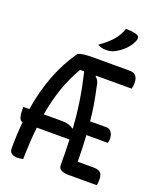

<svg xmlns="http://www.w3.org/2000/svg" viewBox="-168 -1029 936 1137"><g transform="rotate(20 300.0 -460.5)"><path d="M117 3Q109 5 101 6.5Q93 8 83 8Q60 8 45.5 -1.5Q31 -11 31 -33Q31 -120 39 -200Q24 -203 18 -221.5Q12 -240 12 -270V-287H50Q88 -525 206 -691Q220 -698 241.5 -701Q263 -704 300 -704H530Q559 -704 571 -688Q583 -672 583 -645Q583 -623 578 -608H354L352 -604Q364 -594 370 -582.5Q376 -571 380 -545Q391 -495 399.5 -445.5Q408 -396 413 -342H516Q535 -342 547 -326Q559 -310 559 -284Q559 -277 558 -270Q557 -263 555 -258H420Q425 -183 426 -92H526Q558 -92 570.5 -78.5Q583 -65 583 -33Q583 -24 582 -15Q581 -6 579 0H396Q371 0 354.5 -9.5Q338 -19 338 -38Q338 -80 337.5 -120Q337 -160 335 -199H129Q119 -107 117 3ZM255 -287Q303 -287 328 -266L331 -268Q326 -350 313.5 -432.5Q301 -515 279 -608H253Q213 -540 185 -461.5Q157 -383 141 -287ZM425 -929Q448 -929 464 -927Q480 -925 495 -920Q507 -916 509.5 -906.5Q512 -897 508 -886Q496 -855 471.5 -829.5Q447 -804 413 -785Q388 -771 357 -771Q343 -771 330 -774Q317 -777 303 -785Q350 -817 381 -852Q412 -887 425 -929Z"/></g></svg>

Font: Recursive Mn Csl St
Style: Regular
Weight: 400
Monospace: yes
Version: Version 1.079;hotconv 1.0.112;makeotfexe 2.5.65598; ttfautoh